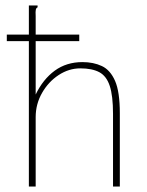

<svg xmlns="http://www.w3.org/2000/svg" viewBox="-20 -685 540 705"><path d="M86 -665H118V-658Q113 -656 111.5 -649.5Q110 -643 111 -626V-338Q138 -394 181 -425.5Q224 -457 283 -457Q323 -457 354 -442.5Q385 -428 402.5 -388Q420 -348 420 -269V0H395V-267Q395 -333 383 -369.5Q371 -406 344.5 -420Q318 -434 275 -434Q233 -434 195.5 -409.5Q158 -385 134.5 -344Q111 -303 111 -255V0H86ZM5 -534V-558H271V-534Z"/></svg>

Font: Inconsolata ExtraLight
Style: Regular
Weight: 200
Monospace: yes
Designer: Raph Levien, Cyreal, Brenton Simpson
Foundry: Raph Levien, Cyreal, Google
Version: Version 3.001; ttfautohint (v1.8.2.53-6de2)